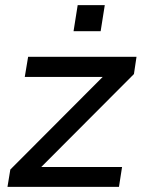

<svg xmlns="http://www.w3.org/2000/svg" viewBox="-20 -724 562 744"><path d="M9 0 20 -67 378 -426H76L89 -504H509L499 -437L140 -77H453L441 0ZM265 -603 281 -704H386L370 -603Z"/></svg>

Font: Mulish SemiBold
Style: Italic
Weight: 600
Italic angle: -9°
Designer: Vernon Adams
Foundry: Vernon Adams
Version: Version 3.603; ttfautohint (v1.8.3)